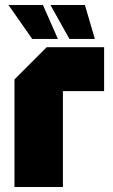

<svg xmlns="http://www.w3.org/2000/svg" viewBox="-20 -749 454 769"><path d="M38 0V-431L167 -560H397V-384H232V0ZM320 -729 360 -593H258L182 -729ZM152 -729 212 -593H109L14 -729Z"/></svg>

Font: Tektur SemiCondensed ExtraBold
Style: Regular
Weight: 800
Width: 4
Designer: Adam Jagosz
Foundry: Adam Jagosz
Version: Version 1.005;gftools[0.9.30]